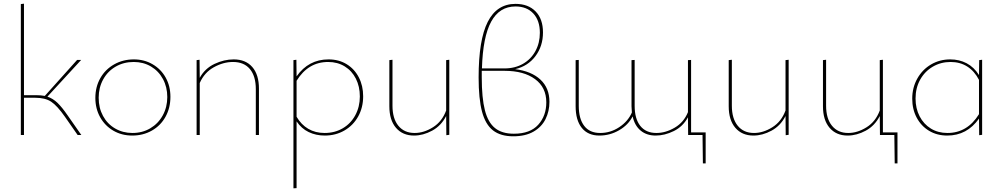

<svg xmlns="http://www.w3.org/2000/svg" viewBox="-20 -732 5438 1041"><path d="M421 0H401L332 -99Q290 -159 257.5 -180.5Q225 -202 171 -202H110V0H93V-710L110 -712V-216H174Q203 -216 223 -212L398 -407H420L237 -208Q267 -198 291.5 -174.5Q316 -151 347 -106Z M497 -201Q497 -261 524 -308.5Q551 -356 599 -383Q647 -410 706 -410Q762 -410 807.5 -383.5Q853 -357 878.5 -311Q904 -265 904 -207Q904 -147 877.5 -99Q851 -51 803.5 -24Q756 3 697 3Q640 3 594.5 -23.5Q549 -50 523 -96.5Q497 -143 497 -201ZM887 -206Q887 -260 863.5 -303.5Q840 -347 798.5 -371.5Q757 -396 705 -396Q651 -396 607.5 -371Q564 -346 539.5 -301.5Q515 -257 515 -202Q515 -147 538.5 -103.5Q562 -60 604 -35.5Q646 -11 698 -11Q752 -11 795 -36.5Q838 -62 862.5 -106.5Q887 -151 887 -206Z M1384 -251V0H1367V-248Q1367 -319 1335 -357.5Q1303 -396 1243 -396Q1191 -396 1139.5 -367.5Q1088 -339 1063 -282V0H1046V-406L1062 -408L1063 -310Q1091 -361 1143 -385.5Q1195 -410 1247 -410Q1312 -410 1348 -368.5Q1384 -327 1384 -251Z M1949 -210Q1949 -149 1922 -100.5Q1895 -52 1847.5 -24.5Q1800 3 1741 3Q1693 3 1653.5 -16Q1614 -35 1588 -74V288L1571 289V-406L1587 -408L1588 -318Q1653 -410 1761 -410Q1817 -410 1859.5 -384Q1902 -358 1925.5 -312.5Q1949 -267 1949 -210ZM1931 -209Q1931 -263 1909.5 -305.5Q1888 -348 1849 -372Q1810 -396 1759 -396Q1651 -396 1588 -294V-99Q1613 -56 1651.5 -33.5Q1690 -11 1740 -11Q1795 -11 1838.5 -36.5Q1882 -62 1906.5 -107.5Q1931 -153 1931 -209Z M2416 -408V-1L2400 1L2399 -103Q2372 -50 2323 -23.5Q2274 3 2225 3Q2163 3 2127 -39Q2091 -81 2091 -156V-406L2108 -408V-159Q2108 -89 2140 -50Q2172 -11 2228 -11Q2278 -11 2327.5 -42Q2377 -73 2399 -133V-406Z M2959 -180Q2959 -129 2938 -86.5Q2917 -44 2873 -18.5Q2829 7 2763 7Q2694 7 2653 -25Q2612 -57 2593.5 -126.5Q2575 -196 2575 -312Q2575 -516 2624.5 -613.5Q2674 -711 2775 -711Q2844 -711 2884 -670Q2924 -629 2924 -556Q2924 -482 2883 -427.5Q2842 -373 2773 -357Q2861 -346 2910 -300.5Q2959 -255 2959 -180ZM2593 -361H2715Q2772 -361 2815.5 -386Q2859 -411 2883 -455Q2907 -499 2907 -554Q2907 -621 2871.5 -659Q2836 -697 2775 -697Q2688 -697 2643 -614.5Q2598 -532 2593 -361ZM2942 -177Q2942 -258 2881 -303Q2820 -348 2716 -348H2592V-313Q2592 -201 2609 -134.5Q2626 -68 2664 -37.5Q2702 -7 2766 -7Q2854 -7 2898 -55.5Q2942 -104 2942 -177Z M3806 154H3791L3789 0H3711L3710 -96Q3683 -46 3633.5 -21.5Q3584 3 3535 3Q3486 3 3453.5 -24Q3421 -51 3410 -101Q3387 -55 3337 -26Q3287 3 3230 3Q3168 3 3134.5 -38.5Q3101 -80 3101 -156V-406L3118 -407V-158Q3118 -88 3147.5 -49.5Q3177 -11 3234 -11Q3290 -11 3337.5 -42.5Q3385 -74 3406 -122Q3404 -144 3404 -156V-406L3421 -407V-158Q3421 -88 3451.5 -49.5Q3482 -11 3539 -11Q3589 -11 3638.5 -40Q3688 -69 3710 -124V-406L3727 -407V-14H3806Z M4256 -408V-1L4240 1L4239 -103Q4212 -50 4163 -23.5Q4114 3 4065 3Q4003 3 3967 -39Q3931 -81 3931 -156V-406L3948 -408V-159Q3948 -89 3980 -50Q4012 -11 4068 -11Q4118 -11 4167.5 -42Q4217 -73 4239 -133V-406Z M4846 154H4831L4829 0H4751L4750 -103Q4723 -50 4674 -23.5Q4625 3 4576 3Q4514 3 4478 -39Q4442 -81 4442 -156V-406L4459 -408V-159Q4459 -89 4491 -50Q4523 -11 4579 -11Q4629 -11 4678.5 -42Q4728 -73 4750 -133V-406L4767 -408V-14H4846Z M5305 -408V-1L5289 1L5288 -89Q5223 3 5116 3Q5060 3 5017 -23Q4974 -49 4950 -94.5Q4926 -140 4926 -197Q4926 -257 4953.5 -306Q4981 -355 5028 -382.5Q5075 -410 5132 -410Q5181 -410 5221 -389Q5261 -368 5288 -325L5289 -406ZM5288 -113V-299Q5263 -347 5224 -371.5Q5185 -396 5134 -396Q5081 -396 5037.5 -370.5Q4994 -345 4969 -300Q4944 -255 4944 -198Q4944 -144 4966 -101.5Q4988 -59 5027 -35Q5066 -11 5117 -11Q5225 -11 5288 -113Z"/></svg>

Font: Ysabeau Infant Thin
Style: Regular
Weight: 200
Designer: Christian Thalmann (Catharsis Fonts)
Version: Version 0.003